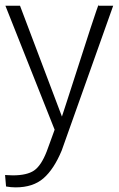

<svg xmlns="http://www.w3.org/2000/svg" viewBox="-20 -560 519 834"><path d="M47.9 253.9Q27.3 253.9 6.3 250L2 200.2Q3.4 200.2 16.4 200.9Q29.3 201.7 35.6 201.7Q97.2 201.7 127.9 180.7Q158.7 159.7 182.6 98.6Q185.5 90.3 198 56.6Q210.4 22.9 217.3 3.4L3.4 -535.2H66.9L249 -53.7Q249 -53.7 271 -121.1Q405.3 -540.5 408.7 -540Q409.2 -540 408.2 -535.2H471.7Q257.8 65.9 248 93.8Q214.4 174.8 168.9 214.4Q123.5 253.9 47.9 253.9Z"/></svg>

Font: Oxygen Light
Style: Regular
Weight: 300
Designer: vernon adams
Foundry: Vernon Adams
Version: Version Release 0.2.3 webfont; ttfautohint (v0.93.3-1d66) -l